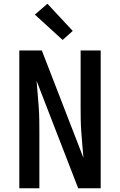

<svg xmlns="http://www.w3.org/2000/svg" viewBox="-20 -1004 640 1024"><path d="M83 0V-735H203L425 -162Q422 -197 419 -232Q416 -267 413.5 -301.5Q411 -336 410.5 -371Q410 -406 410 -441V-735H517V0H397L175 -573Q178 -538 181 -503Q184 -468 186.5 -433.5Q189 -399 189.5 -364Q190 -329 190 -294V0ZM314 -791 166 -926 233 -984 368 -839Z"/></svg>

Font: Iosevka Aile Semibold
Style: Regular
Weight: 600
Designer: Belleve Invis
Foundry: Belleve Invis
Version: Version 31.1.0; ttfautohint (v1.8.4)